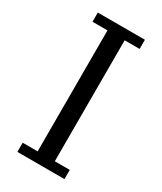

<svg xmlns="http://www.w3.org/2000/svg" viewBox="-179 -765 704 833"><g transform="rotate(30 173.5 -349.0)"><path d="M55 -46H130V-652H55V-698H291V-652H216V-46H291V0H55Z"/></g></svg>

Font: IBM Plex Serif
Style: Regular
Weight: 400
Designer: Mike Abbink, Paul van der Laan, Pieter van Rosmalen
Foundry: Bold Monday
Version: Version 2.6